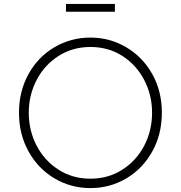

<svg xmlns="http://www.w3.org/2000/svg" viewBox="-20 -949 924 981"><path d="M77 -373Q77 -483 126 -571Q175 -659 258.5 -708Q342 -757 442 -757Q541 -757 625 -707.5Q709 -658 758 -570.5Q807 -483 807 -373Q807 -263 758 -175Q709 -87 625.5 -37.5Q542 12 442 12Q342 12 258.5 -37.5Q175 -87 126 -175Q77 -263 77 -373ZM442 -36Q533 -36 605 -82Q677 -128 717 -205Q757 -282 757 -373Q757 -463 717 -540Q677 -617 605.5 -663Q534 -709 442 -709Q351 -709 279 -663Q207 -617 167 -540Q127 -463 127 -373Q127 -282 167 -205Q207 -128 279 -82Q351 -36 442 -36ZM317 -929H567V-889H317Z"/></svg>

Font: Eudoxus Sans ExtraLight
Style: Regular
Weight: 200
Designer: Stijn de Vries
Foundry: tokotype
Version: Version 2.005